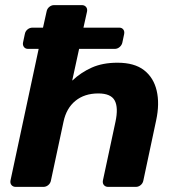

<svg xmlns="http://www.w3.org/2000/svg" viewBox="-20 -730 670 750"><path d="M41 0Q31 0 25 -7Q19 -14 21 -25L131 -539H90Q79 -539 73.5 -546.5Q68 -554 70 -564L77 -597Q79 -608 87.5 -615Q96 -622 107 -622H148L162 -685Q164 -696 172.5 -703Q181 -710 191 -710H300Q310 -710 316 -703Q322 -696 320 -685L306 -622H446Q456 -622 461.5 -615Q467 -608 465 -597L458 -564Q456 -554 447.5 -546.5Q439 -539 428 -539H289L262 -415Q296 -447 338.5 -466Q381 -485 439 -485Q505 -485 542.5 -456Q580 -427 592 -376Q604 -325 590 -260L540 -25Q538 -14 529.5 -7Q521 0 511 0H402Q392 0 386 -7Q380 -14 382 -25L431 -254Q443 -310 428 -337.5Q413 -365 364 -365Q310 -365 274.5 -336Q239 -307 228 -254L179 -25Q177 -14 168.5 -7Q160 0 150 0Z"/></svg>

Font: Rubik SemiBold
Style: Italic
Weight: 600
Italic angle: -12°
Designer: Hubert and Fischer
Foundry: Hubert and Fischer
Version: Version 2.300;gftools[0.9.30]